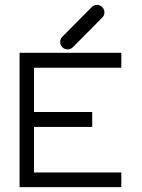

<svg xmlns="http://www.w3.org/2000/svg" viewBox="-20 -814 580 785"><path d="M226 -642Q226 -655 235 -664L355 -785Q364 -794 376 -794Q389 -794 398 -785Q407 -776 407 -763Q407 -751 398 -742L278 -621Q269 -612 256 -612Q244 -612 235 -621Q226 -630 226 -642ZM60 -598H476V-537H119V-356H357V-295H119V-109H476V-49H60Z"/></svg>

Font: IBM 3270
Style: Regular
Weight: 400
Monospace: yes
Version: Version 2.3.1